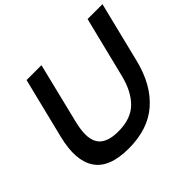

<svg xmlns="http://www.w3.org/2000/svg" viewBox="-180 -1052 1304 1304"><g transform="rotate(-45 472.0 -400.0)"><path d="M836 -373Q791 -190 677.5 -90Q564 10 378 10Q192 10 126.5 -89Q61 -188 107 -373L215 -810H358L251 -374Q236 -313 236 -266Q236 -219 254 -187Q272 -155 310.5 -138.5Q349 -122 410 -122Q530 -122 596.5 -187Q663 -252 693 -374L801 -810H944Z"/></g></svg>

Font: TypoPRO Sinkin Sans
Style: 600 SemiBold Italic
Weight: 600
Italic angle: -112°
Designer: Keith Bates
Foundry: K-Type
Version: Sinkin Sans (version 1.0)  by Keith Bates   •   © 2014   www